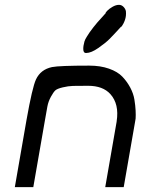

<svg xmlns="http://www.w3.org/2000/svg" viewBox="-20 -770 658 790"><path d="M335 -552H333Q325 -552 323 -563Q322 -572 323.5 -581.5Q325 -591 327.5 -599.5Q330 -608 337.5 -619.5Q345 -631 349.5 -638Q354 -645 364.5 -658Q375 -671 380 -677Q385 -683 398 -697Q411 -711 415 -716Q413 -717 421 -725.5Q429 -734 443 -742Q457 -750 469 -750H470Q480 -750 488 -742Q496 -734 498 -724Q499 -714 498 -705Q497 -696 494 -687.5Q491 -679 487.5 -672.5Q484 -666 481.5 -662.5Q479 -659 478 -660Q447 -626 430.5 -609.5Q414 -593 384.5 -572.5Q355 -552 335 -552ZM41 0 89 -276Q113 -411 128 -443Q147 -484 194 -494Q225 -500 347 -500Q393 -500 428.5 -487.5Q464 -475 483.5 -454.5Q503 -434 516 -409.5Q529 -385 533 -360.5Q537 -336 538 -315.5Q539 -295 538 -282L536 -270L489 0H413L460 -270V-271Q471 -342 434 -383Q403 -417 343 -417Q300 -417 280.5 -416.5Q261 -416 238 -410.5Q215 -405 207.5 -398Q200 -391 189.5 -372Q179 -353 175 -332Q171 -311 164 -270L117 0Z"/></svg>

Font: Hermit LightItalic
Style: Regular
Weight: 300
Italic angle: -10°
Designer: Pablo Caro
Version: Version 2.000;PS 002.000;hotconv 1.0.88;makeotf.lib2.5.64775